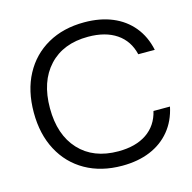

<svg xmlns="http://www.w3.org/2000/svg" viewBox="-103 -787 897 899"><g transform="rotate(-15 346.0 -337.5)"><path d="M381.7 10Q280 10 204.2 -32.9Q128.3 -75.8 86.7 -154.2Q45 -232.5 45 -337.5Q45 -443.3 86.7 -521.2Q128.3 -599.2 204.2 -642.1Q280 -685 381.7 -685Q458.3 -685 517.5 -660.4Q576.7 -635.8 615.4 -588.8Q654.2 -541.7 668.3 -475H588.3Q572.5 -542.5 519.2 -578.8Q465.8 -615 381.7 -615Q260.8 -615 192.1 -540.8Q123.3 -466.7 123.3 -337.5Q123.3 -208.3 192.1 -134.2Q260.8 -60 381.7 -60Q465.8 -60 519.2 -96.2Q572.5 -132.5 588.3 -200H668.3Q654.2 -133.3 615.4 -86.2Q576.7 -39.2 517.5 -14.6Q458.3 10 381.7 10Z"/></g></svg>

Font: Funnel Display Light Light
Style: Regular
Weight: 300
Version: Version 1.000